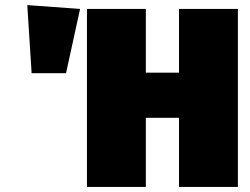

<svg xmlns="http://www.w3.org/2000/svg" viewBox="-20 -733 982 753"><path d="M87 -713 104 -446H239L294 -698ZM682 0H913V-698H682V-448H552V-698H321V0H552V-271H682Z"/></svg>

Font: Fira Sans Ultra
Style: Regular
Weight: 950
Designer: Carrois Corporate & Edenspiekermann AG
Foundry: Carrois Corporate GbR & Edenspiekermann AG
Version: Version 4.203;PS 004.203;hotconv 1.0.88;makeotf.lib2.5.64775